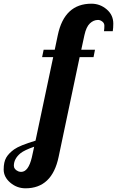

<svg xmlns="http://www.w3.org/2000/svg" viewBox="-222 -769 633 1039"><path d="M340.8 -600.1Q342.8 -615.7 342.8 -629.9Q342.8 -644 331.3 -652.6Q319.8 -661.1 308.6 -661.1Q284.2 -661.1 264.4 -642.3Q244.6 -623.5 234.9 -579.1L217.8 -500H292L284.2 -460H209L95.2 80.1Q59.6 250 -84 250Q-130.4 250 -166.3 219.5Q-202.1 189 -202.1 148.4Q-202.1 107.9 -188.5 84.2Q-174.8 60.5 -145.3 39.3Q-115.7 18.1 -29.8 -7.8L65.9 -460H5.9L14.2 -500H74.2L90.8 -579.1Q126.5 -749 272.9 -749Q319.3 -749 355.2 -718.5Q391.1 -688 391.1 -641.1Q391.1 -618.2 388.2 -600.1ZM-37.1 24.9Q-90.8 43.9 -110.8 60.1Q-147 89.8 -147 127.9Q-147 147.5 -123 158.2Q-115.7 161.1 -107.4 161.1Q-68.4 161.1 -49.8 83Z"/></svg>

Font: UVF Lobster12
Style: Regular
Weight: 400
Designer: Pablo Impallari
Foundry: Pablo Impallari. www.impallari.com
Version: Version 1.004